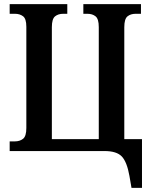

<svg xmlns="http://www.w3.org/2000/svg" viewBox="-20 -734 735 933"><path d="M619 179 609 121Q597 53 572 26.5Q547 0 488 0H27V-47H53Q76 -47 92 -59.5Q108 -72 108 -112V-604Q108 -643 92 -655Q76 -667 53 -667H27V-714H307V-667H287Q263 -667 247.5 -654.5Q232 -642 232 -602V-58H460V-602Q460 -642 444.5 -654.5Q429 -667 405 -667H385V-714H665V-667H639Q615 -667 599.5 -654.5Q584 -642 584 -602V-58H670V179Z"/></svg>

Font: Noto Serif Condensed SemiBold
Style: Regular
Weight: 600
Width: 3
Designer: Monotype Design Team
Foundry: Monotype Imaging Inc.
Version: Version 2.013